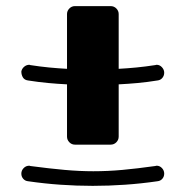

<svg xmlns="http://www.w3.org/2000/svg" viewBox="-20 -604 607 628"><path d="M517.1 -366.2Q517.1 -356.4 511 -349.1Q504.9 -341.8 495.1 -340.8Q461.9 -335.4 430.4 -332.5Q398.9 -329.6 368.2 -328.1V-157.2Q368.2 -146.5 360.6 -138.7Q353 -130.9 341.8 -130.9H225.1Q214.4 -130.9 206.8 -138.7Q199.2 -146.5 199.2 -157.2V-328.1Q168.9 -329.6 137.5 -332.5Q106 -335.4 71.8 -340.8Q60.1 -342.3 54.9 -350.8Q49.8 -359.4 49.8 -370.1Q51.3 -378.9 58.8 -385.5Q66.4 -392.1 76.2 -392.1Q77.1 -392.1 77.6 -391.6Q78.1 -391.1 79.1 -391.1Q110.8 -386.2 140.6 -383.3Q170.4 -380.4 199.2 -378.9V-558.1Q199.2 -568.4 206.8 -576.2Q214.4 -584 225.1 -584H341.8Q353 -584 360.6 -576.2Q368.2 -568.4 368.2 -558.1V-378.9Q396.5 -380.4 426.3 -383.3Q456.1 -386.2 487.8 -391.1Q488.8 -391.1 490 -391.6Q491.2 -392.1 492.2 -392.1Q502.4 -392.1 509.8 -384Q517.1 -376 517.1 -366.2ZM517.1 -36.1Q517.1 -26.4 511 -19.3Q504.9 -12.2 495.1 -11.2Q441.4 -3.4 388.9 0.2Q336.4 3.9 283.2 3.9Q230 3.9 177.7 0.2Q125.5 -3.4 71.8 -11.2Q62 -12.2 55.9 -19.3Q49.8 -26.4 49.8 -36.1Q49.8 -46.4 57.4 -54.2Q64.9 -62 76.2 -62Q77.1 -62 77.6 -61.5Q78.1 -61 79.1 -61Q142.1 -52.7 191.2 -48.3Q240.2 -43.9 285.2 -43.9Q332.5 -43.9 380.6 -48.3Q428.7 -52.7 487.8 -61Q488.8 -61 490 -61.5Q491.2 -62 492.2 -62Q502.4 -62 509.8 -54.2Q517.1 -46.4 517.1 -36.1Z"/></svg>

Font: Ribeye
Style: Regular
Weight: 400
Designer: Astigmatic (AOETI)
Foundry: Astigmatic (AOETI)
Version: Version 1.000